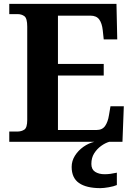

<svg xmlns="http://www.w3.org/2000/svg" viewBox="-20 -734 693 994"><path d="M28 0V-53H70Q91 -53 106 -63Q121 -73 121 -113V-596Q121 -639 106.5 -650Q92 -661 70 -661H28V-714H583L587 -530H517L512 -577Q508 -614 493.5 -633.5Q479 -653 448 -653H280V-403H517V-343H280V-61H480Q510 -61 524.5 -82.5Q539 -104 544 -137L552 -184H621L614 0ZM500 240Q427 240 389 213.5Q351 187 351 130Q351 99 368 72Q385 45 412 26Q439 7 469 0H546Q525 6 503.5 21.5Q482 37 467.5 60Q453 83 453 115Q453 143 472.5 155.5Q492 168 522 168Q536 168 551.5 166Q567 164 585 160V224Q569 231 542.5 235.5Q516 240 500 240Z"/></svg>

Font: Noto Serif Toto
Style: Bold
Weight: 700
Designer: Monotype Design Team
Foundry: Monotype Imaging Inc.
Version: Version 2.001; ttfautohint (v1.8.4.7-5d5b)